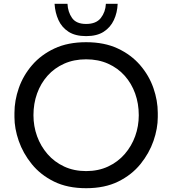

<svg xmlns="http://www.w3.org/2000/svg" viewBox="-20 -972 905 1010"><path d="M433 18Q335 18 264 -17Q193 -52 147 -109Q101 -166 78.5 -231Q56 -296 56 -356V-378Q56 -443 79 -509Q102 -575 149 -629.5Q196 -684 266.5 -717Q337 -750 433 -750Q529 -750 599.5 -717Q670 -684 717 -629.5Q764 -575 787 -509Q810 -443 810 -378V-356Q810 -296 787.5 -231Q765 -166 719 -109Q673 -52 602 -17Q531 18 433 18ZM433 -72Q497 -72 548.5 -96Q600 -120 636 -161.5Q672 -203 691 -255.5Q710 -308 710 -366Q710 -427 691 -480Q672 -533 636 -573.5Q600 -614 548.5 -637Q497 -660 433 -660Q369 -660 317.5 -637Q266 -614 230 -573.5Q194 -533 175 -480Q156 -427 156 -366Q156 -308 175 -255.5Q194 -203 230 -161.5Q266 -120 317.5 -96Q369 -72 433 -72ZM433 -782Q376 -782 340.5 -805Q305 -828 287.5 -866.5Q270 -905 267 -952H335Q337 -909 359 -877.5Q381 -846 433 -846Q486 -846 510.5 -877.5Q535 -909 537 -952H599Q597 -905 579 -866.5Q561 -828 525.5 -805Q490 -782 433 -782Z"/></svg>

Font: Sora Variable
Style: Regular
Weight: 400
Designer: Jonathan Barnbrook, Julián Moncada
Foundry: Barnbrook Fonts
Version: Version 2.000